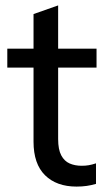

<svg xmlns="http://www.w3.org/2000/svg" viewBox="-20 -683 397 710"><path d="M7 -433V-503H337V-433ZM335 -79V-3Q318 2 300.5 4.5Q283 7 263 7Q189 7 146.5 -35Q104 -77 104 -159V-631L195 -663V-169Q195 -130 206.5 -108.5Q218 -87 237.5 -78.5Q257 -70 282 -70Q296 -70 308 -72Q320 -74 335 -79Z"/></svg>

Font: Muli Medium
Style: Regular
Weight: 500
Designer: Vernon Adams
Foundry: Vernon Adams
Version: Version 2.100; ttfautohint (v1.8.1.43-b0c9)